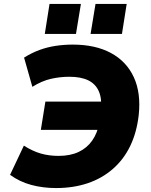

<svg xmlns="http://www.w3.org/2000/svg" viewBox="-20 -942 767 973"><path d="M264 11Q197 11 138 -5Q79 -21 31 -56L101 -204Q145 -176 186.5 -164Q228 -152 277 -152Q336 -152 378.5 -172Q421 -192 447.5 -230Q474 -268 484 -322L522 -284H187L210 -427H540L492 -384Q497 -443 480.5 -480Q464 -517 427 -535Q390 -553 331 -553Q284 -553 238 -542.5Q192 -532 144 -502L102 -650Q140 -674 179.5 -688.5Q219 -703 261.5 -709.5Q304 -716 349 -716Q463 -716 542 -673.5Q621 -631 658 -551Q695 -471 683 -359Q673 -271 640 -202.5Q607 -134 552 -86Q497 -38 424.5 -13.5Q352 11 264 11ZM439 -770 464 -922H622L598 -770ZM207 -770 231 -922H390L365 -770Z"/></svg>

Font: Nunito Sans 8pt Black
Style: Italic
Weight: 900
Italic angle: -9°
Version: Version 3.101;gftools[0.9.27]